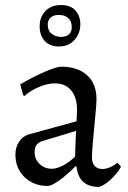

<svg xmlns="http://www.w3.org/2000/svg" viewBox="-20 -728 506 760"><path d="M197 -398Q169 -398 135 -384Q101 -370 77 -348L72 -351L60 -394Q111 -424 157.5 -444Q204 -464 223 -464Q288 -464 325 -430Q362 -396 362 -335Q362 -313 355 -245Q344 -135 344 -105Q344 -83 355 -71Q366 -59 385 -59Q399 -59 415.5 -66Q432 -73 445 -84L459 -68Q443 -40 418.5 -17.5Q394 5 372 12Q291 12 283 -69L279 -70Q243 -34 213.5 -13Q184 8 169 8Q113 8 77 -27Q41 -62 41 -116Q41 -145 55.5 -167Q70 -189 94 -196L283 -248L285 -292Q285 -342 262 -370Q239 -398 197 -398ZM117 -127Q117 -98 136.5 -79Q156 -60 186 -60Q205 -60 230.5 -73.5Q256 -87 277 -108L281 -210L146 -169Q117 -160 117 -127ZM137 -624Q137 -661 160 -684.5Q183 -708 221 -708Q260 -708 279 -686Q298 -664 298 -632Q298 -596 275 -570Q252 -544 213 -544Q177 -544 157 -566Q137 -588 137 -624ZM264 -621Q264 -643 250.5 -656Q237 -669 213 -669Q192 -669 180.5 -658.5Q169 -648 169 -630Q169 -606 185 -594Q201 -582 220 -582Q264 -582 264 -621Z"/></svg>

Font: Sahitya
Style: Regular
Weight: 400
Designer: Juan Pablo del Peral
Foundry: Juan Pablo del Peral (http://www.huertatipografica.com)
Version: Version 1.001;PS 001.000;hotconv 1.0.70;makeotf.lib2.5.58329